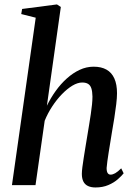

<svg xmlns="http://www.w3.org/2000/svg" viewBox="-20 -837 608 868"><path d="M411.5 10.5Q392 10.5 378 4Q364 -2.5 357 -16.2Q350 -30 350 -51Q350 -62.5 352.5 -82Q355 -101.5 358.8 -125.5Q362.5 -149.5 366.8 -175.2Q371 -201 375 -225Q379 -249 383 -273.5Q387 -298 390.5 -321.2Q394 -344.5 396 -364.8Q398 -385 398 -400.5Q397.5 -423.5 393 -437.5Q388.5 -451.5 378.2 -457.8Q368 -464 351.5 -464Q331 -464 307.2 -449.8Q283.5 -435.5 259.8 -411Q236 -386.5 215.8 -355.5Q195.5 -324.5 182 -291L140.5 0H34L141.5 -757L76 -773.5L80 -796.5L237.5 -817L255 -805.5L192 -359Q209 -394 231.8 -425.8Q254.5 -457.5 282 -482.2Q309.5 -507 340 -521.2Q370.5 -535.5 403.5 -535.5Q438 -535.5 461.5 -522.2Q485 -509 497 -482.2Q509 -455.5 509 -415.5Q509 -395 505.5 -365.8Q502 -336.5 496.8 -303.5Q491.5 -270.5 486 -239Q482.5 -217.5 478.8 -194.5Q475 -171.5 471.5 -149.5Q468 -127.5 465.5 -109Q463 -90.5 462 -77.5Q462 -61.5 466.8 -54.5Q471.5 -47.5 480 -47.5Q489.5 -47.5 501 -54Q512.5 -60.5 528 -76L539 -53.5Q530 -42 512.8 -26.8Q495.5 -11.5 470 -0.5Q444.5 10.5 411.5 10.5Z"/></svg>

Font: Merriweather 96pt Medium
Style: Italic
Weight: 500
Italic angle: -7.8°
Version: Version 2.101